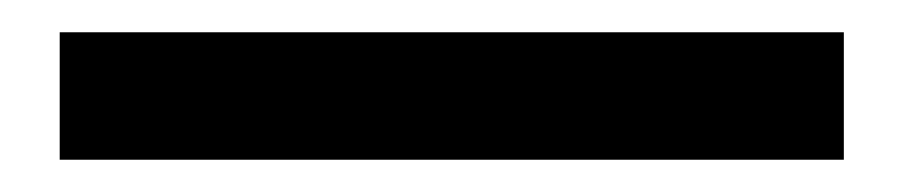

<svg xmlns="http://www.w3.org/2000/svg" viewBox="-20 43 560 119"><path d="M17 63H503V142H17Z"/></svg>

Font: FiraGO
Style: Regular
Weight: 400
Designer: bBox Type
Foundry: bBox Type GmbH
Version: Version 1.001;April 20, 2020;FontCreator 12.0.0.2555 64-bit